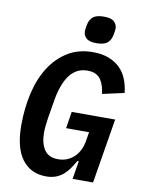

<svg xmlns="http://www.w3.org/2000/svg" viewBox="-99 -982 798 1062"><g transform="rotate(10 300.0 -451.0)"><path d="M382 -762Q340 -762 323.5 -778Q307 -794 307 -817Q307 -823 308.5 -831Q310 -839 312 -852Q317 -881 336 -897.5Q355 -914 397 -914Q439 -914 455.5 -898Q472 -882 472 -859Q472 -853 470.5 -845Q469 -837 467 -824Q462 -795 443 -778.5Q424 -762 382 -762ZM399 -102H391Q378 -79 363.5 -58Q349 -37 331 -21.5Q313 -6 289.5 3Q266 12 235 12Q148 12 99.5 -52.5Q51 -117 51 -243Q51 -341 71 -426Q91 -511 131.5 -574Q172 -637 232 -673.5Q292 -710 372 -710Q424 -710 462 -695Q500 -680 525.5 -654.5Q551 -629 565 -593.5Q579 -558 583 -518L461 -491Q458 -513 452 -533.5Q446 -554 435 -570Q424 -586 406 -595Q388 -604 360 -604Q327 -604 302 -590.5Q277 -577 258.5 -551.5Q240 -526 227 -490Q214 -454 207 -410L190 -309Q187 -291 184.5 -266.5Q182 -242 182 -225Q182 -165 206 -129Q230 -93 284 -93Q313 -93 336.5 -103.5Q360 -114 377 -131.5Q394 -149 404.5 -172Q415 -195 419 -221L427 -270H298L313 -364H557L497 0H382Z"/></g></svg>

Font: IBM Plex Mono SemiBold
Style: Italic
Weight: 600
Italic angle: -9°
Monospace: yes
Designer: Mike Abbink, Paul van der Laan, Pieter van Rosmalen
Foundry: Bold Monday
Version: Version 2.3